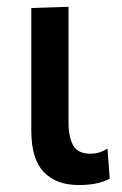

<svg xmlns="http://www.w3.org/2000/svg" viewBox="-20 -520 352 552"><path d="M207 12Q142 12 106 -25.2Q70 -62.5 70 -144V-497L177 -500.5V-169Q177 -125 190.8 -101.5Q204.5 -78 240 -78Q252.5 -78 264 -81.2Q275.5 -84.5 289 -93L295.5 -6.5Q262.5 12 207 12Z"/></svg>

Font: Commissioner Medium
Style: Regular
Weight: 500
Designer: Kostas Bartsokas
Foundry: Kostas Bartsokas
Version: Version 1.000; ttfautohint (v1.8.3)